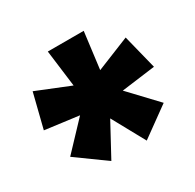

<svg xmlns="http://www.w3.org/2000/svg" viewBox="-108 -879 691 681"><g transform="rotate(-30 237.5 -538.5)"><path d="M311 -763 292 -613 428 -668 463 -528 325 -510 429 -400 310 -314 237 -447 165 -314 46 -400 150 -510 12 -528 47 -668 183 -613 164 -763Z"/></g></svg>

Font: Noto Sans Lao UI ExtCond Blk
Style: Regular
Weight: 900
Width: 2
Designer: Monotype Design Team
Foundry: Monotype Imaging Inc.
Version: Version 2.000; ttfautohint (v1.8.4.7-5d5b)